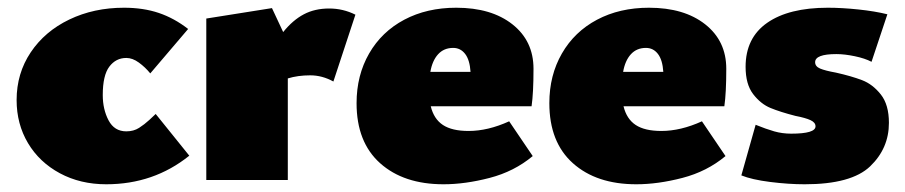

<svg xmlns="http://www.w3.org/2000/svg" viewBox="-20 -466 2343 497"><path d="M23 -207Q23 -276 59.5 -330.5Q96 -385 159.5 -415.5Q223 -446 301 -446Q351 -446 391 -432.5Q431 -419 467 -391L369 -276Q356 -292 339.5 -304Q323 -316 307 -316Q280 -316 263 -293.5Q246 -271 246 -220Q246 -183 261 -154.5Q276 -126 307 -126Q326 -126 340 -135Q354 -144 366.5 -155.5Q379 -167 383 -171L470 -63Q378 11 255 11Q188 11 135 -17.5Q82 -46 52.5 -95.5Q23 -145 23 -207Z M900 -428 843 -255Q814 -271 783 -271Q751 -271 725 -263V0H514V-418L684 -445L713 -383Q738 -414 766.5 -429Q795 -444 832 -444Q868 -444 900 -428Z M1298 -152 1359 -62Q1311 -22 1247.5 -5.5Q1184 11 1128 11Q1025 11 964 -43.5Q903 -98 903 -199Q903 -271 935.5 -327.5Q968 -384 1026.5 -415Q1085 -446 1161 -446Q1252 -446 1306.5 -403Q1361 -360 1361 -288Q1361 -225 1356 -191H1095Q1103 -158 1126.5 -142.5Q1150 -127 1193 -127Q1243 -127 1298 -152ZM1094 -280H1198Q1196 -311 1184 -326.5Q1172 -342 1153 -342Q1129 -342 1114 -325.5Q1099 -309 1094 -280Z M1797 -152 1858 -62Q1810 -22 1746.5 -5.5Q1683 11 1627 11Q1524 11 1463 -43.5Q1402 -98 1402 -199Q1402 -271 1434.5 -327.5Q1467 -384 1525.5 -415Q1584 -446 1660 -446Q1751 -446 1805.5 -403Q1860 -360 1860 -288Q1860 -225 1855 -191H1594Q1602 -158 1625.5 -142.5Q1649 -127 1692 -127Q1742 -127 1797 -152ZM1593 -280H1697Q1695 -311 1683 -326.5Q1671 -342 1652 -342Q1628 -342 1613 -325.5Q1598 -309 1593 -280Z M1899 -12 1936 -143Q1963 -132 1984 -126Q2005 -120 2028 -120Q2091 -120 2091 -139Q2091 -149 2078 -155Q2065 -161 2039 -166Q2000 -176 1974.5 -186.5Q1949 -197 1929.5 -222.5Q1910 -248 1910 -293Q1910 -368 1966 -407Q2022 -446 2123 -446Q2159 -446 2202 -441.5Q2245 -437 2277 -429L2236 -306Q2219 -315 2192.5 -320.5Q2166 -326 2145 -326Q2090 -326 2090 -305Q2090 -294 2103 -288.5Q2116 -283 2144 -278Q2184 -269 2211.5 -258.5Q2239 -248 2260 -221.5Q2281 -195 2281 -148Q2281 -82 2232.5 -35.5Q2184 11 2063 11Q2021 11 1973.5 5Q1926 -1 1899 -12Z"/></svg>

Font: Ysabeau Black
Style: Regular
Weight: 900
Designer: Christian Thalmann (Catharsis Fonts)
Version: Version 0.003